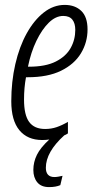

<svg xmlns="http://www.w3.org/2000/svg" viewBox="-20 -561 394 783"><path d="M152 10Q92 10 59 -30Q26 -70 26 -148Q26 -228 42.5 -299.5Q59 -371 89 -425Q119 -479 158.5 -510Q198 -541 244 -541Q286 -541 311.5 -516.5Q337 -492 337 -441Q337 -388 310 -343.5Q283 -299 229 -272.5Q175 -246 93 -246H86Q78 -203 78 -155Q78 -92 99 -63.5Q120 -35 164 -35Q189 -35 211 -42.5Q233 -50 257 -64V-17Q250 -12 242 -9Q167 59 167 123Q167 161 202 161Q209 161 217.5 159.5Q226 158 235 156L226 194Q208 202 180 202Q148 202 132 182.5Q116 163 116 132Q116 100 130.5 70.5Q145 41 181 8Q167 10 152 10ZM98 -289Q166 -289 207.5 -310Q249 -331 268 -365Q287 -399 287 -439Q287 -466 275 -481Q263 -496 238 -496Q207 -496 179 -468.5Q151 -441 128.5 -394.5Q106 -348 94 -289Z"/></svg>

Font: Noto Sans ExtraCondensed Light
Style: Italic
Weight: 300
Width: 2
Italic angle: -12°
Designer: Monotype Design Team
Foundry: Monotype Imaging Inc.
Version: Version 2.013; ttfautohint (v1.8.4.7-5d5b)